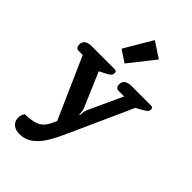

<svg xmlns="http://www.w3.org/2000/svg" viewBox="-307 -898 1220 1220"><g transform="rotate(45 303.5 -287.5)"><path d="M205 -615 316 -803 421 -734 285 -562ZM50 160Q50 137 64 114Q128 114 166 97Q204 80 229 26L241 0L59 -412H23Q-4 -412 -4 -445Q-4 -468 12.5 -480Q29 -492 58 -492H266Q276 -492 280 -487.5Q284 -483 284 -473Q284 -460 274 -450.5Q264 -441 243 -431L204 -411L303 -179Q308 -167 309.5 -151Q311 -135 311 -130H316Q316 -135 318 -151.5Q320 -168 324 -179L431 -412H381Q354 -412 354 -445Q354 -468 370.5 -480Q387 -492 416 -492H593Q603 -492 607 -487.5Q611 -483 611 -473Q611 -461 600.5 -451.5Q590 -442 570 -431L533 -411L345 6Q312 80 283.5 126Q255 172 217 200Q179 228 128 228Q94 228 72 209.5Q50 191 50 160Z"/></g></svg>

Font: Maitree
Style: Bold
Weight: 700
Designer: CadsonDemak Team
Foundry: CadsonDemak
Version: Version 1.002